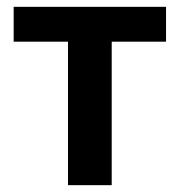

<svg xmlns="http://www.w3.org/2000/svg" viewBox="-20 -542 526 562"><path d="M179 -420H20V-522H466V-420H307V0H179Z"/></svg>

Font: IBMPlexSans-SemiBold
Style: Regular
Weight: 600
Designer: Mike Abbink, Paul van der Laan, Pieter van Rosmalen
Foundry: Bold Monday
Version: Version 3.1